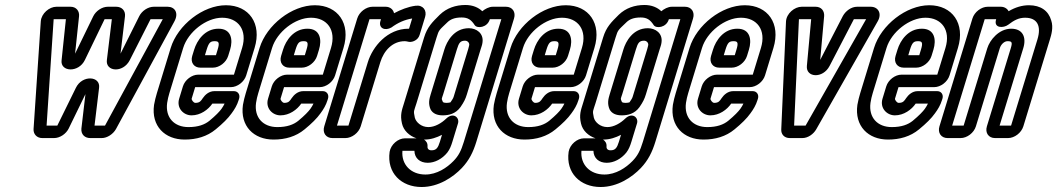

<svg xmlns="http://www.w3.org/2000/svg" viewBox="-20 -528 4234 769"><path d="M358.6 -25 376.8 -176C383.5 -224 309 -229 283.8 -176L209.6 -25H166.6L194.9 -451H243.9L226.7 -287C220.4 -240 294.8 -235 320.1 -288L398.9 -451H427.9L408.1 -288C401.7 -241 472.5 -234 499.7 -287L582.9 -451H631.9L400.6 -25ZM341.4 25H387.4C409.4 25 433.2 9 444.4 -11L677.8 -441C697.5 -476 680.2 -501 651.2 -501H596.2C572.2 -501 548 -484 537.6 -463L462.7 -313L480.6 -463C483 -484 469.2 -501 445.2 -501H412.2C388.2 -501 364 -484 353.6 -463L280.7 -313L296.6 -463C298.7 -483 286.2 -501 262.2 -501H206.2C177.2 -501 145.9 -474 143.4 -443L114.4 -11C113.2 9 127.4 25 149.4 25H196.4C220.4 25 244.6 8 255 -13L322.2 -151L306 -13C303.9 10 319.4 25 341.4 25Z M712.6 -182 697.7 -133C686 -95 715.2 -66 747.2 -66C783.2 -66 814.2 -89 830.5 -113H879.5C876.4 -106 872.6 -100 867.1 -92C860.1 -82 843.9 -65 818.5 -44C799.9 -29 773.8 -19 734.8 -19C677.8 -19 641.4 -57 649.5 -116C651.7 -130 654.4 -142 658.4 -155L713.7 -336C733.3 -400 805.7 -457 869.7 -457C933.7 -457 971.7 -408 949.7 -336L917 -229H774C748 -229 720.6 -208 712.6 -182ZM966.1 -226 999.7 -336C1029.7 -434 977 -507 885 -507C793 -507 691.9 -428 663.7 -336L608.4 -155C603.8 -140 599.9 -124 597 -108C585 -23 640.5 31 719.5 31C766.5 31 809.2 19 844.1 -10C872.1 -33 893.5 -54 907.6 -74C919.5 -90 929.7 -107 935.8 -127L937.7 -133C942.6 -149 932.8 -163 916.8 -163H838.8C816.8 -163 801.2 -148 792.3 -135C784.9 -124 780.5 -116 762.5 -116C754.5 -116 746.4 -129 747.7 -133L761.7 -179H904.7C930.7 -179 958.1 -200 966.1 -226ZM782.6 -257H832.6C858.6 -257 886 -278 893.9 -304L901.6 -329C913.5 -368 907.3 -413 855.3 -413C800.3 -413 768.9 -366 757.6 -329L749.9 -304C742 -278 756.6 -257 782.6 -257ZM840 -363C856 -363 860.5 -358 851.6 -329L844.9 -307H800.9L807.6 -329C816.5 -358 823 -363 840 -363Z M1068.6 -182 1053.7 -133C1042 -95 1071.2 -66 1103.2 -66C1139.2 -66 1170.2 -89 1186.5 -113H1235.5C1232.4 -106 1228.6 -100 1223.1 -92C1216.1 -82 1199.9 -65 1174.5 -44C1155.9 -29 1129.8 -19 1090.8 -19C1033.8 -19 997.4 -57 1005.5 -116C1007.7 -130 1010.4 -142 1014.4 -155L1069.7 -336C1089.3 -400 1161.7 -457 1225.7 -457C1289.7 -457 1327.7 -408 1305.7 -336L1273 -229H1130C1104 -229 1076.6 -208 1068.6 -182ZM1322.1 -226 1355.7 -336C1385.7 -434 1333 -507 1241 -507C1149 -507 1047.9 -428 1019.7 -336L964.4 -155C959.8 -140 955.9 -124 953 -108C941 -23 996.5 31 1075.5 31C1122.5 31 1165.2 19 1200.1 -10C1228.1 -33 1249.5 -54 1263.6 -74C1275.5 -90 1285.7 -107 1291.8 -127L1293.7 -133C1298.6 -149 1288.8 -163 1272.8 -163H1194.8C1172.8 -163 1157.2 -148 1148.3 -135C1140.9 -124 1136.5 -116 1118.5 -116C1110.5 -116 1102.4 -129 1103.7 -133L1117.7 -179H1260.7C1286.7 -179 1314.1 -200 1322.1 -226ZM1138.6 -257H1188.6C1214.6 -257 1242 -278 1249.9 -304L1257.6 -329C1269.5 -368 1263.3 -413 1211.3 -413C1156.3 -413 1124.9 -366 1113.6 -329L1105.9 -304C1098 -278 1112.6 -257 1138.6 -257ZM1196 -363C1212 -363 1216.5 -358 1207.6 -329L1200.9 -307H1156.9L1163.6 -329C1172.5 -358 1179 -363 1196 -363Z M1618.3 -413H1616.3C1531.3 -413 1472.3 -341 1453.3 -279L1375.6 -25H1329.6L1459.9 -451H1505.9L1503.7 -444C1494.9 -415 1522.2 -403 1547.8 -418C1573.6 -437 1600.3 -449 1630.8 -454ZM1524.2 -501H1472.2C1446.2 -501 1418.8 -480 1410.8 -454L1278.7 -22C1270.8 4 1285.4 25 1311.4 25H1363.4C1389.4 25 1416.8 4 1424.7 -22L1503.3 -279C1517.4 -325 1552 -363 1601 -363C1610 -363 1615.1 -360 1623.1 -360C1630.1 -360 1653.6 -365 1660.6 -388L1682.6 -460C1690.6 -486 1674.6 -509 1644.4 -505C1614.2 -501 1584.5 -489 1558.2 -475C1555.5 -489 1543.2 -501 1524.2 -501Z M1708.4 74C1697.4 74 1691.2 68 1692.3 58C1693.2 45 1686.7 37 1678.5 31H1680.5C1705.5 31 1729 23 1750.3 12L1741.8 40C1734.4 64 1727.4 74 1708.4 74ZM2006.2 -501H1954.2C1938.2 -501 1922.4 -492 1911.7 -483C1896.3 -498 1873.3 -508 1844.3 -508C1805.3 -508 1769.6 -496 1741.4 -469C1711.2 -439 1691.4 -420 1678.6 -378L1597.9 -114C1589.6 -87 1581.8 -68 1590.1 -33C1596.5 -5 1619.1 16 1648.1 26H1602.1C1574.1 26 1545.4 51 1540.5 80C1528.6 165 1587.4 221 1668.4 221C1736.4 221 1794.4 182 1829.7 145C1859.1 114 1875.2 81 1887.8 40L2038.8 -454C2046.8 -480 2032.2 -501 2006.2 -501ZM1829 -458C1854 -458 1867.3 -449 1881.5 -427C1891.3 -413 1931.5 -417 1941.6 -450L1941.9 -451H1987.9L1837.8 40C1826.5 77 1816.6 96 1796.2 117C1770 144 1729.7 171 1683.7 171C1625.7 171 1586.9 131 1591.8 76H1639.8C1640.6 106 1662.1 124 1693.1 124C1721.1 124 1750.7 109 1771.6 83C1781.6 70 1786.9 56 1791.8 40L1814.4 -34C1821.4 -57 1795.5 -80 1767.2 -53C1748.7 -35 1721.8 -19 1695.8 -19C1666.8 -19 1645.9 -39 1641.4 -57C1635.3 -86 1637.8 -81 1647.9 -114L1728.6 -378C1738.3 -410 1739.4 -407 1772.2 -439C1783.6 -450 1800 -458 1829 -458ZM1912.5 -358C1917.8 -395 1887.9 -415 1857.9 -415C1796.9 -415 1769.1 -360 1760.2 -331L1704.9 -150C1699.4 -132 1694.5 -113 1704.5 -90C1713.3 -73 1731.2 -66 1753.2 -66C1777.2 -66 1805 -72 1824.3 -99C1838.7 -120 1844.4 -132 1849.9 -150L1905.2 -331C1907.9 -340 1911.4 -348 1912.5 -358ZM1859.4 -348C1859.4 -348 1857.9 -340 1855.2 -331L1799.9 -150C1795 -134 1796.9 -137 1784.1 -118C1783.1 -118 1777.5 -116 1768.5 -116C1756.5 -116 1754.4 -119 1753.7 -120C1747.3 -135 1748.7 -130 1754.9 -150L1810.2 -331C1817.8 -356 1823.6 -365 1842.6 -365C1852.6 -365 1860.1 -357 1859.4 -348Z M2073.6 -182 2058.7 -133C2047 -95 2076.2 -66 2108.2 -66C2144.2 -66 2175.2 -89 2191.5 -113H2240.5C2237.4 -106 2233.6 -100 2228.1 -92C2221.1 -82 2204.9 -65 2179.5 -44C2160.9 -29 2134.8 -19 2095.8 -19C2038.8 -19 2002.4 -57 2010.5 -116C2012.7 -130 2015.4 -142 2019.4 -155L2074.7 -336C2094.3 -400 2166.7 -457 2230.7 -457C2294.7 -457 2332.7 -408 2310.7 -336L2278 -229H2135C2109 -229 2081.6 -208 2073.6 -182ZM2327.1 -226 2360.7 -336C2390.7 -434 2338 -507 2246 -507C2154 -507 2052.9 -428 2024.7 -336L1969.4 -155C1964.8 -140 1960.9 -124 1958 -108C1946 -23 2001.5 31 2080.5 31C2127.5 31 2170.2 19 2205.1 -10C2233.1 -33 2254.5 -54 2268.6 -74C2280.5 -90 2290.7 -107 2296.8 -127L2298.7 -133C2303.6 -149 2293.8 -163 2277.8 -163H2199.8C2177.8 -163 2162.2 -148 2153.3 -135C2145.9 -124 2141.5 -116 2123.5 -116C2115.5 -116 2107.4 -129 2108.7 -133L2122.7 -179H2265.7C2291.7 -179 2319.1 -200 2327.1 -226ZM2143.6 -257H2193.6C2219.6 -257 2247 -278 2254.9 -304L2262.6 -329C2274.5 -368 2268.3 -413 2216.3 -413C2161.3 -413 2129.9 -366 2118.6 -329L2110.9 -304C2103 -278 2117.6 -257 2143.6 -257ZM2201 -363C2217 -363 2221.5 -358 2212.6 -329L2205.9 -307H2161.9L2168.6 -329C2177.5 -358 2184 -363 2201 -363Z M2425.4 74C2414.4 74 2408.2 68 2409.3 58C2410.2 45 2403.7 37 2395.5 31H2397.5C2422.5 31 2446 23 2467.3 12L2458.8 40C2451.4 64 2444.4 74 2425.4 74ZM2723.2 -501H2671.2C2655.2 -501 2639.4 -492 2628.7 -483C2613.3 -498 2590.3 -508 2561.3 -508C2522.3 -508 2486.6 -496 2458.4 -469C2428.2 -439 2408.4 -420 2395.6 -378L2314.9 -114C2306.6 -87 2298.8 -68 2307.1 -33C2313.5 -5 2336.1 16 2365.1 26H2319.1C2291.1 26 2262.4 51 2257.5 80C2245.6 165 2304.4 221 2385.4 221C2453.4 221 2511.4 182 2546.7 145C2576.1 114 2592.2 81 2604.8 40L2755.8 -454C2763.8 -480 2749.2 -501 2723.2 -501ZM2546 -458C2571 -458 2584.3 -449 2598.5 -427C2608.3 -413 2648.5 -417 2658.6 -450L2658.9 -451H2704.9L2554.8 40C2543.5 77 2533.6 96 2513.2 117C2487 144 2446.7 171 2400.7 171C2342.7 171 2303.9 131 2308.8 76H2356.8C2357.6 106 2379.1 124 2410.1 124C2438.1 124 2467.7 109 2488.6 83C2498.6 70 2503.9 56 2508.8 40L2531.4 -34C2538.4 -57 2512.5 -80 2484.2 -53C2465.7 -35 2438.8 -19 2412.8 -19C2383.8 -19 2362.9 -39 2358.4 -57C2352.3 -86 2354.8 -81 2364.9 -114L2445.6 -378C2455.3 -410 2456.4 -407 2489.2 -439C2500.6 -450 2517 -458 2546 -458ZM2629.5 -358C2634.8 -395 2604.9 -415 2574.9 -415C2513.9 -415 2486.1 -360 2477.2 -331L2421.9 -150C2416.4 -132 2411.5 -113 2421.5 -90C2430.3 -73 2448.2 -66 2470.2 -66C2494.2 -66 2522 -72 2541.3 -99C2555.7 -120 2561.4 -132 2566.9 -150L2622.2 -331C2624.9 -340 2628.4 -348 2629.5 -358ZM2576.4 -348C2576.4 -348 2574.9 -340 2572.2 -331L2516.9 -150C2512 -134 2513.9 -137 2501.1 -118C2500.1 -118 2494.5 -116 2485.5 -116C2473.5 -116 2471.4 -119 2470.7 -120C2464.3 -135 2465.7 -130 2471.9 -150L2527.2 -331C2534.8 -356 2540.6 -365 2559.6 -365C2569.6 -365 2577.1 -357 2576.4 -348Z M2790.6 -182 2775.7 -133C2764 -95 2793.2 -66 2825.2 -66C2861.2 -66 2892.2 -89 2908.5 -113H2957.5C2954.4 -106 2950.6 -100 2945.1 -92C2938.1 -82 2921.9 -65 2896.5 -44C2877.9 -29 2851.8 -19 2812.8 -19C2755.8 -19 2719.4 -57 2727.5 -116C2729.7 -130 2732.4 -142 2736.4 -155L2791.7 -336C2811.3 -400 2883.7 -457 2947.7 -457C3011.7 -457 3049.7 -408 3027.7 -336L2995 -229H2852C2826 -229 2798.6 -208 2790.6 -182ZM3044.1 -226 3077.7 -336C3107.7 -434 3055 -507 2963 -507C2871 -507 2769.9 -428 2741.7 -336L2686.4 -155C2681.8 -140 2677.9 -124 2675 -108C2663 -23 2718.5 31 2797.5 31C2844.5 31 2887.2 19 2922.1 -10C2950.1 -33 2971.5 -54 2985.6 -74C2997.5 -90 3007.7 -107 3013.8 -127L3015.7 -133C3020.6 -149 3010.8 -163 2994.8 -163H2916.8C2894.8 -163 2879.2 -148 2870.3 -135C2862.9 -124 2858.5 -116 2840.5 -116C2832.5 -116 2824.4 -129 2825.7 -133L2839.7 -179H2982.7C3008.7 -179 3036.1 -200 3044.1 -226ZM2860.6 -257H2910.6C2936.6 -257 2964 -278 2971.9 -304L2979.6 -329C2991.5 -368 2985.3 -413 2933.3 -413C2878.3 -413 2846.9 -366 2835.6 -329L2827.9 -304C2820 -278 2834.6 -257 2860.6 -257ZM2918 -363C2934 -363 2938.5 -358 2929.6 -329L2922.9 -307H2878.9L2885.6 -329C2894.5 -358 2901 -363 2918 -363Z M3160.6 -25 3179.9 -451H3228.9L3211.7 -264C3207.3 -217 3275.8 -212 3302.7 -264L3399.9 -451H3448.9L3206.6 -25ZM3143.4 25H3193.4C3216.4 25 3238.2 9 3249.1 -10L3495.1 -442C3513.9 -474 3497.2 -501 3467.2 -501H3413.2C3389.2 -501 3367 -484 3355.9 -464L3265.1 -288L3280.9 -464C3282 -484 3270.2 -501 3246.2 -501H3191.2C3162.2 -501 3129.9 -474 3128.1 -442L3109.1 -10C3107.9 10 3121.4 25 3143.4 25Z M3529.6 -182 3514.7 -133C3503 -95 3532.2 -66 3564.2 -66C3600.2 -66 3631.2 -89 3647.5 -113H3696.5C3693.4 -106 3689.6 -100 3684.1 -92C3677.1 -82 3660.9 -65 3635.5 -44C3616.9 -29 3590.8 -19 3551.8 -19C3494.8 -19 3458.4 -57 3466.5 -116C3468.7 -130 3471.4 -142 3475.4 -155L3530.7 -336C3550.3 -400 3622.7 -457 3686.7 -457C3750.7 -457 3788.7 -408 3766.7 -336L3734 -229H3591C3565 -229 3537.6 -208 3529.6 -182ZM3783.1 -226 3816.7 -336C3846.7 -434 3794 -507 3702 -507C3610 -507 3508.9 -428 3480.7 -336L3425.4 -155C3420.8 -140 3416.9 -124 3414 -108C3402 -23 3457.5 31 3536.5 31C3583.5 31 3626.2 19 3661.1 -10C3689.1 -33 3710.5 -54 3724.6 -74C3736.5 -90 3746.7 -107 3752.8 -127L3754.7 -133C3759.6 -149 3749.8 -163 3733.8 -163H3655.8C3633.8 -163 3618.2 -148 3609.3 -135C3601.9 -124 3597.5 -116 3579.5 -116C3571.5 -116 3563.4 -129 3564.7 -133L3578.7 -179H3721.7C3747.7 -179 3775.1 -200 3783.1 -226ZM3599.6 -257H3649.6C3675.6 -257 3703 -278 3710.9 -304L3718.6 -329C3730.5 -368 3724.3 -413 3672.3 -413C3617.3 -413 3585.9 -366 3574.6 -329L3566.9 -304C3559 -278 3573.6 -257 3599.6 -257ZM3657 -363C3673 -363 3677.5 -358 3668.6 -329L3661.9 -307H3617.9L3624.6 -329C3633.5 -358 3640 -363 3657 -363Z M4135.1 -370 4029.6 -25H3983.6L4078.4 -335C4092.2 -380 4075.3 -413 4030.3 -413C3980.3 -413 3944.2 -367 3934.4 -335L3839.6 -25H3793.6L3923.9 -451H3969.9L3969.6 -450C3958.6 -414 3999.9 -415 4018.2 -429C4040.4 -446 4059.7 -457 4085.7 -457C4134.7 -457 4151.6 -424 4135.1 -370ZM3988.2 -501H3936.2C3910.2 -501 3882.8 -480 3874.8 -454L3742.7 -22C3734.8 4 3749.4 25 3775.4 25H3827.4C3853.4 25 3880.8 4 3888.7 -22L3984.4 -335C3989.3 -351 4003 -363 4015 -363C4032 -363 4036.1 -360 4028.4 -335L3932.7 -22C3924.8 4 3939.4 25 3965.4 25H4017.4C4043.4 25 4070.8 4 4078.7 -22L4185.1 -370C4190.6 -388 4199.8 -418 4190.4 -446C4179.3 -485 4148 -507 4101 -507C4074 -507 4046.6 -499 4019.7 -483C4014.7 -493 4003.2 -501 3988.2 -501Z"/></svg>

Font: DIN Rundschrift
Style: EngKontKu
Weight: 400
Width: 3
Version: Version 1.027